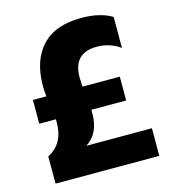

<svg xmlns="http://www.w3.org/2000/svg" viewBox="-101 -743 741 826"><g transform="rotate(-15 270.0 -330.0)"><path d="M507 0H45V-121Q118 -159 118 -251V-267H44V-373H104Q101 -397 101 -420Q101 -533 160 -596.5Q219 -660 335 -660Q420 -660 472 -628V-490Q426 -523 368 -523Q263 -523 263 -414Q263 -401 265 -373H431V-267H276V-250Q276 -162 215 -123H507Z"/></g></svg>

Font: Hind Siliguri
Style: Bold
Weight: 700
Designer: Jyotish Sonowal
Foundry: Indian Type Foundry
Version: Version 1.001;PS 1.0;hotconv 1.0.86;makeotf.lib2.5.63406; tt